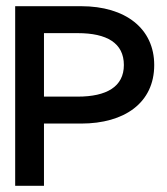

<svg xmlns="http://www.w3.org/2000/svg" viewBox="-20 -600 540 620"><path d="M29 0H122V-201H242C382 -201 478 -268 478 -390C478 -508 385 -580 242 -580H29ZM122 -288V-493H231C325 -493 380 -461 380 -390C380 -320 324 -288 231 -288Z"/></svg>

Font: Charger Pro
Style: ExBdExt
Weight: 400
Designer: Jasper
Foundry: Cannot Into Space Fonts
Version: Version 1.09